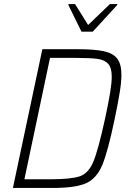

<svg xmlns="http://www.w3.org/2000/svg" viewBox="-20 -932 641 952"><path d="M190 -688H364Q449 -688 495 -678Q541 -668 561.5 -641Q582 -614 582 -561Q582 -526 574 -476Q566 -426 549 -344Q515 -180 487 -113.5Q459 -47 407 -23.5Q355 0 239 0H44ZM501 -344Q518 -423 526 -472Q534 -521 534 -552Q534 -596 516.5 -615.5Q499 -635 463.5 -640Q428 -645 352 -645H228L101 -43H225Q333 -43 376 -58Q419 -73 443 -130.5Q467 -188 501 -344ZM384 -775 319 -907 320 -912H352L417 -808L525 -912H562L561 -907L440 -775Z"/></svg>

Font: Saira Semi Condensed ExtraLight
Style: Italic
Weight: 200
Width: 4
Italic angle: -12°
Designer: Hector Gatti with collaboration of the Omnibus-Type team
Foundry: Omnibus-Type
Version: Version 1.001; ttfautohint (v1.8)